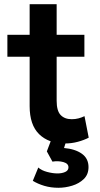

<svg xmlns="http://www.w3.org/2000/svg" viewBox="-20 -665 476 910"><path d="M287.5 15Q210.5 15 165.5 -29Q120.5 -73 120.5 -162V-645H248.5V-500H380V-396H248.5V-187.5Q248.5 -139.5 267.5 -119.8Q286.5 -100 320 -100Q337 -100 352.2 -104Q367.5 -108 380.5 -114.5L400.5 -12.5Q378.5 -1 349 7Q319.5 15 287.5 15ZM15 -396V-500H135V-396ZM257 225Q221 225 190 215.8Q159 206.5 135.5 192L161.5 129Q176 142.5 203 149.8Q230 157 252.5 157Q273.5 157 289 150Q304.5 143 304.5 128Q304.5 110 280.5 103.2Q256.5 96.5 228.5 101L202 52.5L229.5 -20H301L283.5 36.5Q336 41 367.8 63.5Q399.5 86 399.5 127Q399.5 162 377.2 183.5Q355 205 322.2 215Q289.5 225 257 225Z"/></svg>

Font: Geologica Roman Medium
Style: Regular
Weight: 500
Designer: Sindre Bremnes, Frode Helland
Foundry: Monokrom Skriftforlag AS
Version: Version 1.010;gftools[0.9.28]